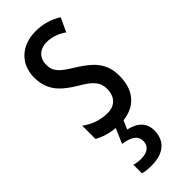

<svg xmlns="http://www.w3.org/2000/svg" viewBox="-257 -580 853 853"><g transform="rotate(-45 169.5 -153.5)"><path d="M245 137C245 92 216 61 162 50L180 9C261 0 307 -54 307 -144C307 -226 262 -265 196 -307C133 -345 111 -365 111 -408C111 -450 139 -478 184 -478C217 -478 248 -466 276 -447L306 -512C269 -535 229 -547 183 -547C94 -547 33 -491 33 -406C33 -323 78 -283 145 -242C205 -208 227 -183 227 -141C227 -92 199 -63 152 -63C108 -63 62 -80 33 -104V-20C58 -6 92 6 131 9L101 79C149 86 177 102 177 137C177 166 157 186 114 186C99 186 84 184 71 180V234C84 238 103 240 127 240C201 240 245 204 245 137Z"/></g></svg>

Font: Noto Sans Arabic UI XCn
Style: Regular
Weight: 400
Width: 2
Designer: Monotype Design Team, Nadine Chahine and Nizar Qandah
Foundry: Monotype Imaging Inc.
Version: Version 2.010